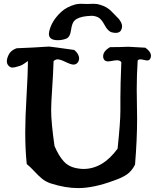

<svg xmlns="http://www.w3.org/2000/svg" viewBox="-20 -965 823 999"><path d="M561.5 -796.9Q541 -802.7 524.4 -834.5Q507.8 -866.2 490.2 -875Q473.6 -882.8 456.1 -882.8Q449.2 -882.8 429.7 -880.9Q386.7 -876 368.2 -858.4Q354.5 -845.7 349.6 -808.6Q344.7 -771.5 324.2 -763.7Q303.7 -755.9 280.3 -755.9Q234.4 -755.9 234.4 -789.1Q234.4 -793 236.3 -802.7Q249 -857.4 298.8 -903.3Q326.2 -928.7 370.1 -941.4Q384.8 -945.3 399.4 -945.3Q404.3 -945.3 415.5 -944.8Q426.8 -944.3 433.6 -944.3Q440.4 -944.3 451.7 -944.8Q462.9 -945.3 467.8 -945.3Q485.4 -945.3 500 -940.4Q538.1 -929.7 561.5 -904.3Q566.4 -898.4 579.1 -886.2Q591.8 -874 597.7 -867.2Q603.5 -860.4 609.4 -849.6Q615.2 -838.9 615.2 -829.1Q615.2 -819.3 611.3 -810.5Q604.5 -793.9 582 -793.9Q572.3 -793.9 561.5 -796.9ZM119.1 -111.3Q111.3 -186.5 111.3 -276.4Q111.3 -349.6 118.2 -468.3Q125 -586.9 125 -628.9V-647.5Q122.1 -645.5 107.9 -635.3Q93.8 -625 83 -622.1Q54.7 -613.3 45.9 -613.3Q34.2 -613.3 25.4 -622.1Q15.6 -631.8 15.6 -646.5Q15.6 -661.1 25.4 -680.7Q36.1 -703.1 66.4 -713.9Q115.2 -715.8 152.8 -717.8Q190.4 -719.7 208.5 -721.2Q226.6 -722.7 235.4 -722.7Q242.2 -722.7 366.2 -705.1Q391.6 -684.6 391.6 -660.2Q391.6 -649.4 383.8 -638.7Q375 -628.9 362.3 -628.9Q349.6 -628.9 321.3 -642.6Q293 -656.2 280.3 -656.2Q269.5 -656.2 258.8 -647.5Q256.8 -585 251.5 -505.4Q246.1 -425.8 246.1 -392.6Q246.1 -327.1 263.7 -205.1Q285.2 -154.3 312 -125Q338.9 -95.7 383.8 -88.9Q399.4 -85.9 414.1 -85.9Q514.6 -85.9 591.8 -191.4Q606.4 -329.1 606.4 -388.7V-455.1Q606.4 -524.4 611.3 -641.6Q604.5 -651.4 587.9 -651.4Q580.1 -651.4 564.5 -648.4Q548.8 -645.5 542 -645.5Q525.4 -645.5 519.5 -658.2Q516.6 -665 516.6 -671.9Q516.6 -699.2 552.7 -719.7Q580.1 -719.7 601.6 -720.2Q623 -720.7 632.8 -721.2Q642.6 -721.7 646.5 -721.7Q653.3 -721.7 658.2 -721.2Q663.1 -720.7 684.1 -719.7Q705.1 -718.8 736.3 -716.8Q765.6 -696.3 765.6 -673.8Q765.6 -666 760.7 -658.2Q755.9 -650.4 746.1 -650.4Q741.2 -650.4 729 -653.3Q716.8 -656.2 710.9 -656.2Q701.2 -656.2 696.3 -650.4Q691.4 -573.2 691.4 -499Q691.4 -472.7 692.4 -423.3Q693.4 -374 693.4 -346.7Q693.4 -238.3 682.6 -108.4Q666 -75.2 640.6 -57.6Q615.2 -40 572.3 -25.4Q466.8 13.7 386.7 13.7Q320.3 13.7 244.1 -10.7Q217.8 -19.5 198.7 -35.2Q179.7 -50.8 158.2 -74.2Q136.7 -97.7 119.1 -111.3Z"/></svg>

Font: LPEducational
Style: Medium
Weight: 500
Designer: Based on Essays1743, by John Stracke, which says:

Based on the typeface in a 1743 English translation of the essays of 
Version: Version 001.204